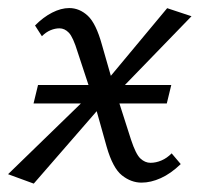

<svg xmlns="http://www.w3.org/2000/svg" viewBox="-26 -439 487 467"><path d="M318.2 5.2Q292.9 5.2 270.6 -12.5Q248.4 -30.1 233.5 -81.8L203.1 -190.3L162.9 -312.2Q151.8 -348.7 141.5 -359.4Q131.3 -370.1 118.5 -370.1Q108.1 -370.1 96.9 -365.5Q85.7 -360.8 75.9 -350.9L59.2 -377Q79.2 -397.3 100.8 -408.3Q122.5 -419.4 142.4 -419.4Q167.3 -419.4 187.5 -400.7Q207.6 -382.1 222 -329.9L249.3 -234.7L292.6 -99.5Q304.3 -63.9 315.5 -53.5Q326.8 -43 340 -43Q353.3 -43 366.7 -48.7Q380.1 -54.4 391.5 -66L413.6 -39.9Q389.2 -16.5 365 -5.7Q340.8 5.2 318.2 5.2ZM56.1 7.6 -6.4 -15.3 214.9 -230.2 230.7 -193.3ZM240.5 -193.8 224.2 -231.3 380.6 -419.1 439.8 -399.5ZM55.6 -187.4 66.5 -232.3H390.6L379.7 -187.4Z"/></svg>

Font: Ysabeau
Style: Bold Italic
Weight: 700
Italic angle: -12°
Designer: Christian Thalmann (Catharsis Fonts)
Version: Version 2.002